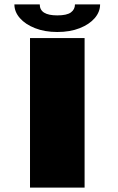

<svg xmlns="http://www.w3.org/2000/svg" viewBox="-20 -847 532 867"><path d="M115.5 0V-675H362V0ZM238.5 -702.5Q182 -702.5 138.2 -719.8Q94.5 -737 69.8 -765.2Q45 -793.5 45 -827H159.5Q159.5 -777.5 238.5 -777.5Q282 -777.5 300.2 -791Q318.5 -804.5 318.5 -827H432Q432 -793.5 407.8 -765.2Q383.5 -737 340 -719.8Q296.5 -702.5 238.5 -702.5Z"/></svg>

Font: Anybody UltraExpanded ExtraBold
Style: Regular
Weight: 800
Width: 9
Designer: Tyler Finck
Foundry: Etcetera Type Company
Version: Version 1.010; ttfautohint (v1.8.3) -l 8 -r 50 -G 200 -x 14 